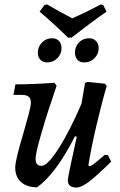

<svg xmlns="http://www.w3.org/2000/svg" viewBox="-20 -826 537 858"><path d="M477 -104Q410 -38 376.5 -13Q343 12 322 12Q283 12 283 -20Q283 -35 323 -215L315 -217Q231 -51 146 11Q100 11 74 -12.5Q48 -36 48 -77Q48 -110 86 -236Q98 -277 108 -315Q118 -353 118 -367Q118 -385 108.5 -393.5Q99 -402 78 -402H40L49 -449Q125 -449 223 -456L233 -443Q192 -324 165.5 -232.5Q139 -141 139 -117Q139 -100 145.5 -92.5Q152 -85 166 -85Q192 -85 241 -161Q290 -237 344 -362L360 -455L371 -460L449 -452L457 -442Q434 -364 410.5 -263.5Q387 -163 375 -87L379 -83Q386 -84 398 -92.5Q410 -101 448 -134L462 -133ZM300 -658H284Q214 -726 157 -774L179 -804L191 -806Q241 -776 303 -744Q368 -773 430 -806L441 -804L456 -774Q387 -726 300 -658ZM149 -591Q149 -617 167.5 -636Q186 -655 212 -655Q233 -655 244 -642.5Q255 -630 255 -611Q255 -585 236.5 -566Q218 -547 191 -547Q171 -547 160 -559.5Q149 -572 149 -591ZM315 -591Q315 -618 333 -636.5Q351 -655 378 -655Q398 -655 409.5 -642.5Q421 -630 421 -611Q421 -585 402.5 -566Q384 -547 357 -547Q336 -547 325.5 -559.5Q315 -572 315 -591Z"/></svg>

Font: Alegreya Medium
Style: Italic
Weight: 500
Italic angle: -7°
Designer: Juan Pablo del Peral
Foundry: Huerta Tipografica
Version: Version 2.008; ttfautohint (v1.8)